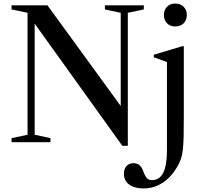

<svg xmlns="http://www.w3.org/2000/svg" viewBox="-20 -800 1140 1080"><path d="M699 20V-728L789 -747V-770H570V-747L659 -728V-204L247 -770H45V-747L135 -728V-42L45 -23V0H264V-23L175 -42V-667L668 20ZM919 -451V48C919 158 891.3 213 836 213C823.3 213 813.7 209.7 807 203C800.3 196.3 793.3 183.3 786 164C780.7 148.7 773.7 137.2 765 129.5C756.3 121.8 745 118 731 118C714.3 118 701.2 123.3 691.5 134C681.8 144.7 677 159.3 677 178C677 203.3 686.8 223.3 706.5 238C726.2 252.7 753 260 787 260C827 260 863.5 249 896.5 227C929.5 205 957.7 173 981 131C988.3 117.7 994.2 104.5 998.5 91.5C1002.8 78.5 1006.2 61.8 1008.5 41.5C1010.8 21.2 1012.3 -4.3 1013 -35C1013.7 -65.7 1014 -105.7 1014 -155V-540H1005L845 -492V-478ZM902 -716C902 -696.7 907.8 -681 919.5 -669C931.2 -657 946.7 -651 966 -651C985.3 -651 1001 -657 1013 -669C1025 -681 1031 -696.7 1031 -716C1031 -734.7 1025 -750 1013 -762C1001 -774 985.3 -780 966 -780C946.7 -780 931.2 -774 919.5 -762C907.8 -750 902 -734.7 902 -716Z"/></svg>

Font: Libre Caslon Text
Style: Regular
Weight: 400
Designer: Pablo Impallari, Rodrigo Fuenzalida
Foundry: Pablo Impallari, Rodrigo Fuenzalida
Version: Version 1.000; ttfautohint (v0.93) -l 8 -r 50 -G 200 -x 14 -